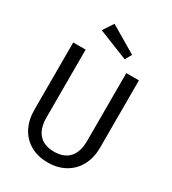

<svg xmlns="http://www.w3.org/2000/svg" viewBox="-222 -1051 1060 1181"><g transform="rotate(30 307.5 -460.5)"><path d="M541 -228.7Q541 -157.4 512.3 -103.1Q483.6 -48.7 430.5 -18.5Q377.4 11.8 306.7 11.8Q235.4 11.8 182.8 -18.5Q130.3 -48.7 102.3 -103.1Q74.4 -157.4 74.4 -228.7V-706.2H162.6V-225.6Q162.6 -146.2 199.7 -105.6Q236.9 -65.1 306.7 -65.1Q376.9 -65.1 414.1 -105.6Q451.3 -146.2 451.3 -225.6V-706.2H541ZM188.7 -859 236.9 -932.8 426.2 -821 400 -774.9Z"/></g></svg>

Font: Fira Code
Style: Regular
Weight: 400
Designer: Carrois Corporate, Edenspiekermann AG, Nikita Prokopov
Foundry: Carrois Corporate, Edenspiekermann AG, Nikita Prokopov
Version: Version 5.002